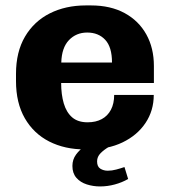

<svg xmlns="http://www.w3.org/2000/svg" viewBox="-20 -541 628 708"><path d="M293.5 10Q219 10 161.5 -19.2Q104 -48.5 71.5 -105Q39 -161.5 39 -242V-269Q39 -349.5 72.2 -406Q105.5 -462.5 163.8 -491.8Q222 -521 296.5 -521H315.5Q387.5 -521 439.5 -492.8Q491.5 -464.5 519.5 -414.2Q547.5 -364 547.5 -297.5V-235H205.5Q205.5 -192.5 215.2 -159.5Q225 -126.5 246.2 -108.2Q267.5 -90 303 -90Q333.5 -90 355.2 -101.8Q377 -113.5 389 -136.2Q401 -159 401 -191H547Q547 -133 516.5 -87.5Q486 -42 432 -16Q378 10 306 10ZM206 -310.5H393Q393 -367.5 368 -394.2Q343 -421 301.5 -421Q261 -421 234.2 -393Q207.5 -365 206 -310.5ZM349 146.5Q323.5 146.5 300 139Q276.5 131.5 261.8 114.8Q247 98 247 71Q247 47 260.5 28.8Q274 10.5 291 0H382.5Q363.5 11 350.8 24Q338 37 338 54Q338 73.5 350 81Q362 88.5 377.5 88.5Q392.5 88.5 408.5 84.2Q424.5 80 439 75L452.5 119Q430 132 403.2 139.2Q376.5 146.5 349 146.5Z"/></svg>

Font: Chivo Medium
Style: Regular
Weight: 500
Designer: Hector Gatti
Foundry: Omnibus-Type
Version: Version 2.002